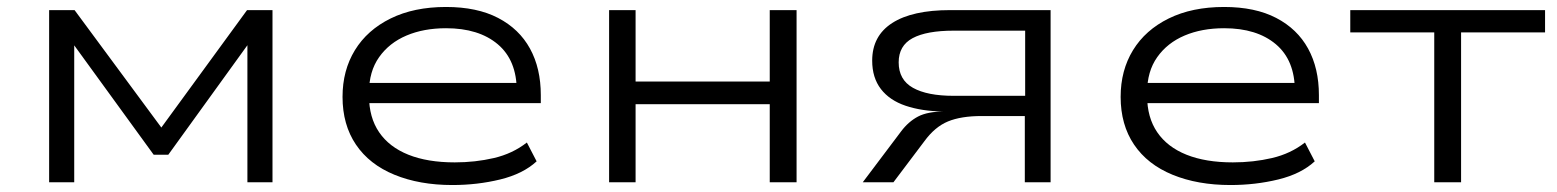

<svg xmlns="http://www.w3.org/2000/svg" viewBox="-20 -523 4469 551"><path d="M121 0V-494H194L443 -157L689 -494H762V0H690V-396H692L463 -79H421L190 -397H193V0Z M1278 8Q1184 8 1112 -21.5Q1040 -51 1001.5 -108Q963 -165 963 -245Q963 -321 998.5 -379Q1034 -437 1101 -470Q1168 -503 1260 -503Q1349 -503 1409.5 -471.5Q1470 -440 1501 -383.5Q1532 -327 1532 -250V-227H1016V-285H1489L1463 -262Q1463 -350 1408.5 -396Q1354 -442 1260 -442Q1196 -442 1146.5 -421Q1097 -400 1068 -359Q1039 -318 1039 -258V-248Q1039 -186 1068 -143.5Q1097 -101 1152 -79Q1207 -57 1285 -57Q1344 -57 1397.5 -69.5Q1451 -82 1492 -114L1520 -60Q1481 -24 1415.5 -8Q1350 8 1278 8Z M1728 0V-494H1804V-289H2189V-494H2266V0H2189V-224H1804V0Z M2456 0 2566 -146Q2587 -174 2614.5 -188.5Q2642 -203 2690 -203H2696H2686Q2625 -204 2579 -219.5Q2533 -235 2508 -267.5Q2483 -300 2483 -349Q2483 -420 2540.5 -457Q2598 -494 2707 -494H2995V0H2921V-190H2797Q2738 -190 2700.5 -174.5Q2663 -159 2633 -118L2544 0ZM2717 -248H2922V-435H2717Q2639 -435 2599 -413.5Q2559 -392 2559 -344Q2559 -294 2600 -271Q2641 -248 2717 -248Z M3511 8Q3417 8 3345 -21.5Q3273 -51 3234.5 -108Q3196 -165 3196 -245Q3196 -321 3231.5 -379Q3267 -437 3334 -470Q3401 -503 3493 -503Q3582 -503 3642.5 -471.5Q3703 -440 3734 -383.5Q3765 -327 3765 -250V-227H3249V-285H3722L3696 -262Q3696 -350 3641.5 -396Q3587 -442 3493 -442Q3429 -442 3379.5 -421Q3330 -400 3301 -359Q3272 -318 3272 -258V-248Q3272 -186 3301 -143.5Q3330 -101 3385 -79Q3440 -57 3518 -57Q3577 -57 3630.5 -69.5Q3684 -82 3725 -114L3753 -60Q3714 -24 3648.5 -8Q3583 8 3511 8Z M4096 0V-430H3855V-494H4414V-430H4173V0Z"/></svg>

Font: Nunito Sans 7pt Expanded Light
Style: Regular
Weight: 300
Width: 7
Designer: Vernon Adams
Foundry: Vernon Adams
Version: Version 3.101;gftools[0.9.27]